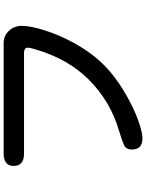

<svg xmlns="http://www.w3.org/2000/svg" viewBox="104 -841 792 1040"><g transform="rotate(-90 500.0 -321.0)"><path d="M268.6 54.7Q240.2 54.7 224.6 40Q210 24.4 210 -2.9Q210 -33.2 233.4 -44.9Q252 -53.7 311.5 -72.3Q470.7 -118.2 588.9 -236.3Q702.1 -349.6 752.9 -526.4Q761.7 -554.7 761.7 -563Q761.7 -571.3 760.7 -574.2Q755.9 -586.9 732.4 -586.9H187.5Q141.6 -586.9 127 -615.2Q121.1 -627 121.1 -642.6Q121.1 -666 134.8 -680.7Q152.3 -697.3 187.5 -697.3H786.1Q826.2 -697.3 853 -668.9Q879.9 -640.6 879.9 -598.6Q879.9 -549.8 854.5 -471.7Q830.1 -394.5 785.2 -312.5Q733.4 -219.7 668 -154.3Q597.7 -84 489.3 -24.4Q436.5 4.9 386.7 24.4Q309.6 54.7 268.6 54.7Z"/></g></svg>

Font: FakePearl
Style: SemiBold
Weight: 400
Version: Version 1.2